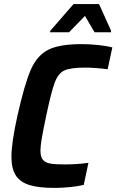

<svg xmlns="http://www.w3.org/2000/svg" viewBox="-20 -912 570 940"><path d="M36 -145Q36 -213 65 -344Q100 -500 130.5 -570Q161 -640 215.5 -668Q270 -696 379 -696Q419 -696 461.5 -691.5Q504 -687 530 -680L507 -573Q444 -581 396 -581Q325 -581 295 -567Q265 -553 248 -508Q231 -463 206 -344Q191 -273 184.5 -234.5Q178 -196 178 -175Q178 -145 189.5 -130.5Q201 -116 224.5 -111.5Q248 -107 295 -107Q360 -107 413 -115L390 -7Q363 0 323 4Q283 8 248 8Q170 8 124.5 -6Q79 -20 57.5 -53Q36 -86 36 -145ZM225 -754 226 -761 340 -892H465L524 -761L523 -754H443L396 -834L318 -754Z"/></svg>

Font: Saira Semi Condensed SemiBold
Style: Italic
Weight: 600
Width: 4
Italic angle: -12°
Designer: Hector Gatti with collaboration of the Omnibus-Type team
Foundry: Omnibus-Type
Version: Version 1.001; ttfautohint (v1.8)